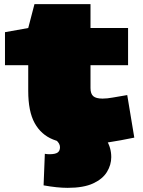

<svg xmlns="http://www.w3.org/2000/svg" viewBox="-20 -685 690 925"><path d="M372 10Q293 10 235.5 -13Q178 -36 147 -92Q116 -148 116 -247V-371H4V-530L116 -550L146 -665H416V-550H597V-371H416V-261Q416 -233 429.5 -221.5Q443 -210 474 -210Q496 -210 523 -215Q550 -220 593 -227L627 -22Q560 -8 501 1Q442 10 372 10ZM196 56Q199 57 207 57.5Q215 58 218 58Q246 58 257.5 50Q269 42 269 24Q269 6 250 -10H493Q516 27 516 72Q516 109 495.5 143Q475 177 429 198.5Q383 220 306 220Q256 220 190 208Z"/></svg>

Font: Georama ExtraExtended Black
Style: Regular
Weight: 900
Width: 8
Designer: Jean-Baptiste Levee
Foundry: Production Type
Version: Version 1.000